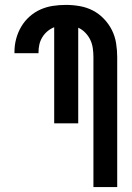

<svg xmlns="http://www.w3.org/2000/svg" viewBox="-20 -763 540 783"><path d="M361 0V-530Q361 -548 358.5 -566Q356 -584 348.5 -600Q341 -616 328 -629.5Q315 -643 299 -650V-260H201V-652Q186 -646 173.5 -635.5Q161 -625 152.5 -611Q144 -597 140.5 -581.5Q137 -566 137 -549V-546H39V-552Q39 -579 46 -605Q53 -631 66.5 -654Q80 -677 100 -695Q120 -713 144.5 -724Q169 -735 195.5 -739Q222 -743 249 -743Q277 -743 305.5 -738Q334 -733 359 -720Q384 -707 404 -686Q424 -665 436.5 -640Q449 -615 453.5 -586.5Q458 -558 458 -530V0Z"/></svg>

Font: Iosevka Term Curly
Style: Bold
Weight: 700
Designer: Belleve Invis
Foundry: Belleve Invis
Version: Version 32.3.0